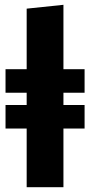

<svg xmlns="http://www.w3.org/2000/svg" viewBox="-20 -779 375 799"><path d="M244 0H91V-244H3V-342H91V-393H3V-491H91V-743L244 -759V-491H332V-393H244V-342H332V-244H244Z"/></svg>

Font: Trujillo ExtraBold
Style: Regular
Weight: 800
Designer: Fira Sans original fonts by bBox Type GmbH, Carrois Corporate GbR, & Edenspiekermann AG / Changes by Cristiano Sobral
Foundry: Fira Sans original fonts by bBox Type GmbH, Carrois Corporate GbR, & Edenspiekermann AG / Changes by Cristiano Sobral
Version: Version 4.301;July 28, 2020;FontCreator 13.0.0.2655 64-bit